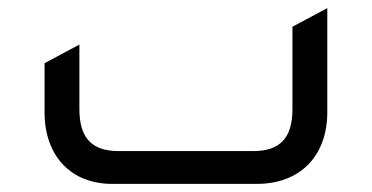

<svg xmlns="http://www.w3.org/2000/svg" viewBox="-20 -454 918 474"><path d="M257 0H614C720 0 788 -68 788 -177V-434L702 -388V-185C702 -114 672 -81 605 -81H273C206 -81 176 -114 176 -185V-344L90 -298V-177C90 -68 156 0 257 0Z"/></svg>

Font: Tajawal Medium
Style: Regular
Weight: 500
Designer: Boutros Fonts
Foundry: Created by Boutros International 2017
Version: Version 1.700